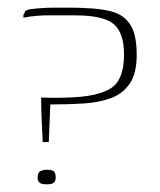

<svg xmlns="http://www.w3.org/2000/svg" viewBox="-20 -480 417 500"><path d="M107 -110H91Q91 -123 90 -138Q89 -153 88.5 -168Q88 -183 87.5 -198Q87 -213 87 -226Q93 -226 106.5 -225.5Q120 -225 135 -225.5Q150 -226 157 -226Q234 -228 268.5 -250Q303 -272 303 -338Q303 -394 276.5 -417Q250 -440 175 -440H102Q90 -440 78.5 -439Q67 -438 59 -437Q51 -436 46.5 -435Q42 -434 41 -434Q41 -435 41 -437Q41 -439 41 -440.5Q41 -442 42 -443.5Q43 -445 44 -446Q44 -454 58.5 -456Q73 -458 90 -459Q101 -460 121.5 -460Q142 -460 164.5 -460Q187 -460 200 -459Q242 -458 272.5 -449.5Q303 -441 319.5 -415.5Q336 -390 336 -337Q336 -289 318 -262.5Q300 -236 269 -224.5Q238 -213 197.5 -210.5Q157 -208 111 -208ZM78 -18Q78 -31 85.5 -34.5Q93 -38 102 -38Q112 -38 118.5 -35Q125 -32 125 -18Q125 -10 121.5 -6Q118 -2 113 -1Q108 0 102 0Q96 0 90.5 -1Q85 -2 81.5 -6Q78 -10 78 -18Z"/></svg>

Font: Genos ExtraLight
Style: Regular
Weight: 250
Designer: Robert E. Leuschke
Foundry: Robert E. Leuschke
Version: Version 1.010